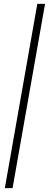

<svg xmlns="http://www.w3.org/2000/svg" viewBox="-20 -760 256 993"><path d="M173 -740H213L45 213H5Z"/></svg>

Font: Inria Serif
Style: Bold Italic
Weight: 700
Italic angle: -10°
Designer: Black Foundry Team
Foundry: Black Foundry
Version: Version 1.000; ttfautohint (v1.8.3)